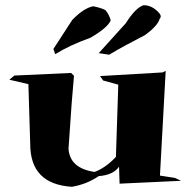

<svg xmlns="http://www.w3.org/2000/svg" viewBox="-20 -771 731 737"><path d="M256 -54Q96 -64 96 -218L89 -448L16 -465L35 -481L253 -491L264 -480L255 -373L243 -200Q248 -125 343 -111Q386 -127 425 -169L434 -446L376 -462L364 -479L604 -493L616 -499L594 -97L652 -88L675 -77L439 -66L437 -131Q414 -99 359 -95Q314 -64 256 -54ZM192 -563 185 -583 257 -694Q301 -740 338 -747Q371 -740 385 -732Q399 -715 405 -693Q394 -665 327 -626Q246 -597 192 -563ZM399 -561 359 -567 463 -682Q500 -741 531 -751Q563 -751 588 -724Q597 -715 597 -708Q597 -703 593 -699Q585 -671 536 -636Q454 -594 399 -561Z"/></svg>

Font: Xiangcui Kesong Xiangcui Kesong
Style: Regular
Weight: 400
Version: Version 1.501;March 28, 2024;FontCreator 14.0.0.2814 64-bit